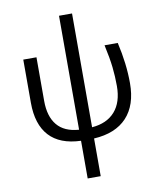

<svg xmlns="http://www.w3.org/2000/svg" viewBox="-104 -840 961 1161"><g transform="rotate(-10 376.5 -259.5)"><path d="M418.9 -758.8V-60.1Q510.7 -67.4 560.3 -123.8Q609.9 -180.2 609.9 -279.8Q609.9 -338.4 603.5 -395.8Q597.2 -453.1 579.1 -535.2H660.2Q690.9 -402.3 690.9 -283.2Q690.9 -148.4 621.3 -73.7Q551.8 1 418.9 8.8V240.2H338.9V8.8Q210 4.4 145 -66.4Q80.1 -137.2 80.1 -270V-535.2H161.1V-267.1Q161.1 -171.9 205.1 -118.7Q249 -65.4 338.9 -59.1V-758.8Z"/></g></svg>

Font: Open Sans ACDW
Style: acdw
Weight: 400
Foundry: Ascender Corporation
Version: Version 1.10